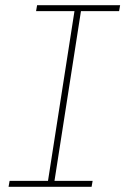

<svg xmlns="http://www.w3.org/2000/svg" viewBox="-20 -720 483 740"><path d="M13 0 17 -23H165L267 -677H119L123 -700H443L439 -677H292L190 -23H337L333 0Z"/></svg>

Font: MuseoModerno Thin Thin
Style: Italic
Weight: 250
Italic angle: -9°
Version: Version 1.003